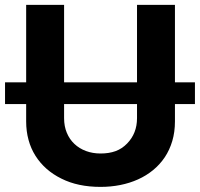

<svg xmlns="http://www.w3.org/2000/svg" viewBox="-25 -747 810 778"><path d="M-4.6 -325.3V-413.4H81V-727.3H234.7V-413.4H530.2V-727.3H683.9V-413.4H764.9V-325.3H683.9V-255Q683.9 -212 673.1 -175.6Q662.3 -139.2 642.6 -109.7Q622.9 -80.3 595.3 -57.7Q567.8 -35.2 534.3 -20.1Q500.7 -5 462.2 2.7Q423.7 10.3 382.5 10.3Q290.5 10.3 224.1 -23.1Q190 -39.8 163.5 -63.2Q137.1 -86.6 118.6 -115.9Q100.1 -145.2 90.6 -180.2Q81 -215.2 81 -255V-325.3ZM234.7 -268.1Q234.7 -235.4 245.7 -209Q256.7 -182.5 276.5 -163.9Q296.2 -145.2 323.3 -135.1Q350.5 -125 382.5 -125Q416.9 -125 443.2 -134.6Q469.5 -144.2 490.1 -165.5Q530.2 -206.7 530.2 -268.1V-325.3H234.7Z"/></svg>

Font: Inter P
Style: Bold
Weight: 700
Designer: Rasmus Andersson
Foundry: rsms
Version: Version 3.018;git-588b23468